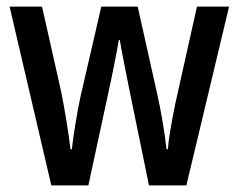

<svg xmlns="http://www.w3.org/2000/svg" viewBox="-20 -560 721 580"><path d="M372 -283 430 0H543L672 -540H575L510 -249C499 -196 489 -139 487 -109H483C477 -165 465 -231 456 -271L396 -540H286L224 -272C212 -217 202 -152 197 -109H193C187 -159 176 -227 165 -282L107 -540H9L135 0H247L308 -283C317 -323 332 -398 339 -439H342C348 -400 364 -325 372 -283Z"/></svg>

Font: Noto Sans Gujarati Condensed Medium
Style: Regular
Weight: 500
Width: 3
Designer: Jelle Bosma - Monotype Design Team, Universal Thirst
Foundry: Monotype Imaging Inc.
Version: Version 2.106